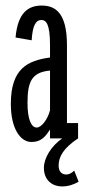

<svg xmlns="http://www.w3.org/2000/svg" viewBox="-20 -498 311 691"><path d="M94 -353C97 -404 108 -426 129 -426C145 -426 160 -414 160 -336V-291C80 -280 19 -252 19 -124C19 -34 54 13 93 13C125 13 141 -2 160 -32V0H204C164 28 138 71 138 106C138 153 171 173 203 173C226 173 246 166 263 156L247 116C239 124 230 130 218 130C202 130 191 119 191 98C191 67 207 36 261 0V-55H221V-335C221 -451 180 -478 130 -478C85 -478 44 -456 36 -363ZM160 -101C151 -67 129 -39 112 -39C92 -39 79 -70 79 -127C79 -201 92 -238 160 -244Z"/></svg>

Font: Stint Ultra Condensed
Style: Regular
Weight: 400
Width: 1
Designer: Astigmatic (AOETI)
Foundry: Astigmatic (AOETI)
Version: Version 1.000